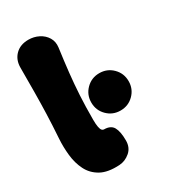

<svg xmlns="http://www.w3.org/2000/svg" viewBox="-185 -818 829 936"><g transform="rotate(-30 230.0 -350.0)"><path d="M345 -202Q301 -202 270.5 -232.5Q240 -263 240 -307Q240 -351 270.5 -381.5Q301 -412 345 -412Q389 -412 419.5 -381.5Q450 -351 450 -307Q450 -263 419.5 -232.5Q389 -202 345 -202ZM207 25Q141 29 101.5 7Q62 -15 42.5 -54Q23 -93 18 -140.5Q13 -188 16 -233Q21 -308 23 -369Q25 -430 25.5 -491Q26 -552 26 -627Q26 -671 53.5 -698.5Q81 -726 127 -726Q158 -726 184.5 -712.5Q211 -699 225.5 -675Q240 -651 236 -620Q226 -547 219.5 -487Q213 -427 209.5 -366Q206 -305 206 -230Q206 -204 209 -189Q212 -174 217 -168.5Q222 -163 228 -163Q266 -163 280 -138Q294 -113 294 -63Q294 -23 267 0Q240 23 207 25Z"/></g></svg>

Font: Winky Sans Black
Style: Regular
Weight: 900
Designer: Simon Atzbach
Foundry: typofactur
Version: Version 1.205